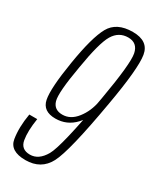

<svg xmlns="http://www.w3.org/2000/svg" viewBox="-178 -735 656 797"><g transform="rotate(30 149.5 -337.0)"><path d="M90 5Q164.5 5 197.2 -57.2Q230 -119.5 273.5 -371Q306.5 -558 296.5 -618.5Q286.5 -679 211.5 -679Q134 -679 104.5 -625.8Q75 -572.5 53.5 -439.5Q31.5 -305 41.5 -255.8Q51.5 -206.5 111.5 -206.5Q166.5 -206.5 204.5 -247.2Q242.5 -288 253.5 -347.5L234 -359Q225 -308.5 196.2 -271.8Q167.5 -235 128.5 -235Q88.5 -235 78.2 -270.5Q68 -306 91.5 -439Q112.5 -568 137 -608.8Q161.5 -649.5 206.5 -649.5Q250.5 -649.5 259.8 -604.8Q269 -560 237 -377Q191.5 -119.5 164 -71.8Q136.5 -24 95 -24Q52 -24 45 -64.2Q38 -104.5 48 -167H10Q-1.5 -100.5 7 -47.8Q15.5 5 90 5Z"/></g></svg>

Font: Anybody Condensed ExtraLight
Style: Italic
Weight: 250
Width: 3
Italic angle: -10°
Version: Version 1.113;gftools[0.9.25]